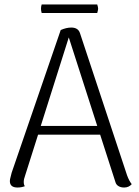

<svg xmlns="http://www.w3.org/2000/svg" viewBox="-20 -827 620 857"><path d="M568 -5Q555 10 534 10Q519 10 508.5 3.5Q498 -3 495 -15L427 -226H150L92 -43Q86 -27 86 -15Q86 -2 91 4Q76 10 58 10Q24 10 24 -19Q24 -26 27.5 -38Q31 -50 32 -56L251 -693Q276 -704 298 -704Q329 -704 337 -679L547 -45Q556 -20 568 -5ZM414 -265 287 -660 162 -265ZM414 -807Q418 -795 418 -788Q418 -783 414 -769H166Q163 -780 163 -788Q163 -798 166 -807Z"/></svg>

Font: Arima Madurai Light
Style: Regular
Weight: 300
Designer: Joana Correia and Natanael Gama
Foundry: NDISCOVER
Version: Version 1.019